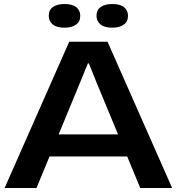

<svg xmlns="http://www.w3.org/2000/svg" viewBox="-20 -937 882 957"><path d="M3 0 325 -729H516L838 0H679L462 -524L423 -621H418L378 -523L162 0ZM216 -157 258 -267H583L624 -157ZM539 -799Q500 -799 480.5 -815.5Q461 -832 461 -858Q461 -888 482.5 -902.5Q504 -917 539 -917Q579 -917 598.5 -901Q618 -885 618 -858Q618 -829 596.5 -814Q575 -799 539 -799ZM301 -799Q262 -799 242.5 -815.5Q223 -832 223 -858Q223 -888 244.5 -902.5Q266 -917 301 -917Q341 -917 360.5 -901Q380 -885 380 -858Q380 -829 358.5 -814Q337 -799 301 -799Z"/></svg>

Font: Mona Sans Expanded SemiBold
Style: Regular
Weight: 600
Width: 7
Designer: Deni Anggara
Foundry: GitHub
Version: Version 2.000